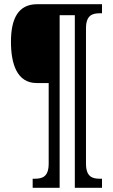

<svg xmlns="http://www.w3.org/2000/svg" viewBox="-20 -780 536 911"><path d="M135 111H263V-708H335V111H464V68H454C418 68 388 59 388 -4V-645C388 -708 418 -717 454 -717H464V-760H156C65 -760 32 -689 32 -582C32 -478 60 -386 154 -386H211V-4C211 59 181 68 145 68H135Z"/></svg>

Font: Noto Serif Armenian ExtraCondensed Medium
Style: Regular
Weight: 500
Width: 2
Designer: Monotype Design Team
Foundry: Monotype Imaging Inc.
Version: Version 2.008